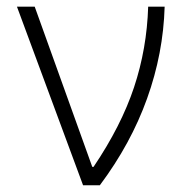

<svg xmlns="http://www.w3.org/2000/svg" viewBox="-20 -550 555 570"><path d="M30.3 -530.3H83L253.9 -54.7H257.8Q339.8 -176.3 377.9 -290.8Q416 -405.3 419.9 -530.3H468.8Q464.8 -391.6 416.7 -257.6Q368.7 -123.5 276.4 0H226.6Z"/></svg>

Font: Pretendard GOV ExtraLight
Style: Regular
Weight: 200
Designer: Base glyphs from Inter by Rasmus Andersson; Hangeul glyphs from Noto Sans CJK(Source Han Sans) by Jang Soo-young and Kan
Foundry: Kil Hyung-jin
Version: Version 1.309